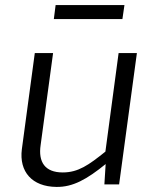

<svg xmlns="http://www.w3.org/2000/svg" viewBox="-20 -727 600 756"><path d="M470 -707H199L192 -652H462ZM202 9C267 10 322 -21 396 -81L391 -1H449L519 -518H447L395 -130C329 -77 288 -48 227 -48C157 -48 130 -89 140 -156L189 -518H117L66 -139C55 -51 106 8 202 9Z"/></svg>

Font: United Sans Light
Style: Italic
Weight: 300
Italic angle: -8°
Designer: Pablo Impallari, Rodrigo Fuenzalida (Modified by Dan O. Williams)
Version: Version 1.000;PS 001.000;hotconv 1.0.88;makeotf.lib2.5.64775